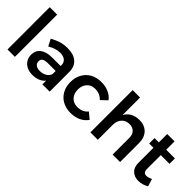

<svg xmlns="http://www.w3.org/2000/svg" viewBox="80 -1560 2384 2384"><g transform="rotate(45 1271.5 -368.0)"><path d="M86 -742H216V0H86Z M699 0V-65Q671 -30 627 -12Q583 6 526 6Q470 6 427.5 -15.5Q385 -37 362 -75Q339 -113 339 -160Q339 -235 392 -277.5Q445 -320 542 -321H698V-335Q698 -382 667 -408Q636 -434 577 -434Q501 -434 418 -384L371 -474Q434 -509 485.5 -524.5Q537 -540 606 -540Q710 -540 767.5 -490Q825 -440 826 -350L827 0ZM698 -186V-234H563Q511 -234 486.5 -218.5Q462 -203 462 -168Q462 -134 487.5 -114Q513 -94 557 -94Q613 -94 653 -120.5Q693 -147 698 -186Z M1201 -425Q1136 -425 1095.5 -381Q1055 -337 1055 -267Q1055 -195 1095.5 -151Q1136 -107 1201 -107Q1297 -107 1345 -170L1426 -103Q1390 -51 1331 -23Q1272 5 1194 5Q1115 5 1053.5 -29Q992 -63 958 -124.5Q924 -186 924 -266Q924 -347 958.5 -409Q993 -471 1054.5 -505Q1116 -539 1196 -539Q1269 -539 1326.5 -513.5Q1384 -488 1420 -441L1341 -366Q1287 -425 1201 -425Z M2063 -334V0H1932V-296Q1932 -352 1900 -384.5Q1868 -417 1813 -417Q1748 -416 1710 -373Q1672 -330 1672 -263V0H1542V-742H1672V-433Q1727 -538 1865 -540Q1957 -540 2010 -484.5Q2063 -429 2063 -334Z M2522 -33Q2458 6 2388 6Q2319 6 2275 -34.5Q2231 -75 2231 -154V-418H2156L2155 -513H2231V-660H2360V-513H2513V-418H2360V-177Q2360 -140 2374 -124.5Q2388 -109 2416 -109Q2446 -109 2492 -131Z"/></g></svg>

Font: Montserrat Medium
Style: Regular
Weight: 500
Designer: Julieta Ulanovsky
Foundry: Julieta Ulanovsky
Version: Version 6.001